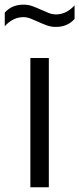

<svg xmlns="http://www.w3.org/2000/svg" viewBox="-58 -786 333 806"><path d="M69.5 0V-542.5H147V0ZM176.5 -673Q155.5 -673 137 -680Q118.5 -687 101 -695Q85 -702.5 70 -708.2Q55 -714 40 -714Q-3.5 -714 -38 -676V-733Q-8.5 -766.5 40.5 -766.5Q61.5 -766.5 80 -759.5Q98.5 -752.5 116 -744.5Q132 -737 147 -731.2Q162 -725.5 177 -725.5Q220.5 -725.5 255 -763.5V-706.5Q225.5 -673 176.5 -673Z"/></svg>

Font: Encode Sans SmCnd
Style: Regular
Weight: 400
Width: 4
Designer: Multiple Designers
Foundry: Impallari Type
Version: Version 3.002; ttfautohint (v1.8.3) -l 8 -r 50 -G 200 -x 14 